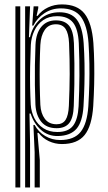

<svg xmlns="http://www.w3.org/2000/svg" viewBox="-20 -628 475 848"><path d="M133 200V43.5L127.5 -76.2H132.8Q149.5 -45 179.8 -27.2Q210 -9.5 245.5 -9.5Q307.8 -9.5 336.4 -45.8Q365 -82 370.2 -159Q373.2 -210 374.4 -255.9Q375.5 -301.8 374.8 -346.2Q374 -390.8 371 -438Q365.2 -516.2 337.4 -553.6Q309.5 -591 248.8 -591Q208.5 -591 176.4 -569.8Q144.2 -548.5 127.2 -514.8H122.2L128.5 -600H149V-592.2L141.5 -557.8H146Q164 -582 192.1 -595.2Q220.2 -608.5 253.5 -608.5Q321.5 -608.5 353.6 -567.5Q385.8 -526.5 392.5 -437.8Q395.5 -392.8 396.2 -347.6Q397 -302.5 395.9 -256.1Q394.8 -209.8 391.8 -160Q386 -72 354 -31.9Q322 8.2 253.5 8.2Q222.8 8.2 195.5 -4.6Q168.2 -17.5 150.5 -41.2H145.2L155.8 78.8V200ZM48 200V-600H69.5V200ZM91 200V-600H112.8L107.8 -463.8L112.5 -463.5Q123.2 -511.5 157.1 -542.6Q191 -573.8 243 -573.8Q294 -573.8 319.1 -541.5Q344.2 -509.2 349.5 -437.8Q352.5 -391.8 353.2 -347.4Q354 -303 352.9 -257Q351.8 -211 348.8 -159.2Q344.5 -90 317.9 -59.2Q291.2 -28.5 236.8 -27.2Q192 -26.2 160.8 -54.4Q129.5 -82.5 115.2 -126.5H110.2L112.8 4.8V200ZM233.2 -45Q281.8 -45 303 -73.1Q324.2 -101.2 327.2 -159.2Q330.2 -225.5 330.8 -293.6Q331.2 -361.8 328 -436.8Q325 -500 302.5 -528.2Q280 -556.5 232.2 -556.5Q195.8 -556.5 170.6 -539Q145.5 -521.5 131.9 -492.9Q118.2 -464.2 116.2 -430.2Q114 -379.5 113.1 -333.1Q112.2 -286.8 113 -245Q113.8 -203.2 115.8 -166Q118 -132.8 132.2 -105.2Q146.5 -77.8 171.9 -61.4Q197.2 -45 233.2 -45ZM230.2 -61.8Q185.2 -61.8 162.1 -90.4Q139 -119 136.5 -165.8Q134.8 -208.2 134.1 -252Q133.5 -295.8 134.2 -340.4Q135 -385 136.8 -430.5Q139.2 -482.2 162.9 -510.1Q186.5 -538 226.8 -538Q266 -538 285.1 -514.6Q304.2 -491.2 306.5 -437.5Q308.2 -392 308.6 -347.2Q309 -302.5 308.4 -256.2Q307.8 -210 305.8 -160Q304 -107.8 286 -84.8Q268 -61.8 230.2 -61.8ZM230 -79.2Q257 -79.2 269.6 -98.6Q282.2 -118 284.2 -160.8Q287.5 -235.2 287.8 -300.2Q288 -365.2 285 -437.5Q283 -480.2 269.5 -500.5Q256 -520.8 226.8 -520.8Q194.5 -520.8 177.5 -495.8Q160.5 -470.8 158.2 -430Q156.2 -389.2 155.5 -344.8Q154.8 -300.2 155.5 -254.9Q156.2 -209.5 158.2 -165.2Q160.2 -126.8 178.2 -103Q196.2 -79.2 230 -79.2Z"/></svg>

Font: Big Shoulders Inline Display Thin
Style: Bold
Weight: 700
Version: Version 2.002